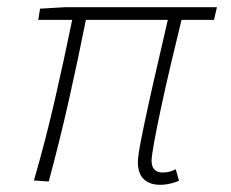

<svg xmlns="http://www.w3.org/2000/svg" viewBox="-20 -500 640 532"><path d="M115 3 74 0Q106 -110 132 -223.5Q158 -337 180 -445H86L91 -476L159 -480H581L573 -445H483Q469 -388 454 -324.5Q439 -261 427 -205Q415 -149 407.5 -108Q400 -67 400 -55Q400 -22 431 -22Q442 -22 450.5 -24.5Q459 -27 467 -31L476 1Q466 5 452.5 8.5Q439 12 423 12Q395 12 378.5 -3.5Q362 -19 362 -51Q362 -67 370.5 -110.5Q379 -154 391.5 -211Q404 -268 418.5 -330Q433 -392 445 -445H218Q196 -334 170.5 -221Q145 -108 115 3Z"/></svg>

Font: Source Code Pro Light
Style: Italic
Weight: 300
Italic angle: -11°
Monospace: yes
Designer: Paul D. Hunt, Teo Tuominen
Foundry: Adobe Systems Incorporated
Version: Version 1.050;PS 1.000;hotconv 16.6.51;makeotf.lib2.5.65220